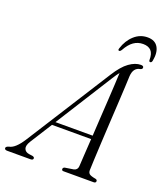

<svg xmlns="http://www.w3.org/2000/svg" viewBox="-199 -969 923 1074"><g transform="rotate(20 262.5 -432.5)"><path d="M75 -91.5Q57 -62.5 63.8 -45.2Q70.5 -28 92.5 -24.5L114.5 -21.5Q126 -18.5 126 -11Q126 0 110.5 0H-28Q-44.5 0 -44.5 -11Q-44 -20 -27.5 -25Q8.5 -30.5 49.5 -94.5L368 -596Q406 -656.5 441.8 -682Q477.5 -707.5 510.5 -707.5Q527 -707.5 527 -696.5Q527 -687 514.5 -684Q496.5 -681.5 485.2 -667.5Q474 -653.5 472 -627Q471.5 -607.5 469.2 -563.5Q467 -519.5 463.8 -461.8Q460.5 -404 457 -341.2Q453.5 -278.5 450.5 -220.5Q447.5 -162.5 445.5 -118.8Q443.5 -75 443 -56Q443 -41.5 451.5 -34.2Q460 -27 490.5 -21.5Q499.5 -19 499.5 -11Q499.5 0 486 0H307Q295.5 0 296 -10Q296 -18 306 -21.5L357.5 -29.5Q379 -34.5 380.5 -57Q381.5 -77 384.2 -121.2Q387 -165.5 390.5 -222H157.5ZM384 -581.5 170.5 -243H392Q395 -295 398.2 -350.5Q401.5 -406 404.8 -458.5Q408 -511 410.2 -554Q412.5 -597 413.5 -624Q407.5 -616.5 400 -606Q392.5 -595.5 384 -581.5ZM482.5 -821.5Q451.5 -821.5 426.8 -804.2Q402 -787 381 -748.5Q375.5 -739.5 369 -739.5Q360 -739.5 364.5 -753Q380.5 -803.5 414.8 -834.2Q449 -865 494 -865Q538 -865 556.2 -834Q574.5 -803 564.5 -752Q562 -739.5 553.5 -739.5Q546.5 -739.5 546 -748.5Q546.5 -787.5 530.2 -804.5Q514 -821.5 482.5 -821.5Z"/></g></svg>

Font: Fraunces 144pt Soft Light
Style: Italic
Weight: 300
Italic angle: -16°
Version: Version 1.000;[b76b70a41]